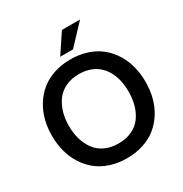

<svg xmlns="http://www.w3.org/2000/svg" viewBox="-210 -1083 1192 1253"><g transform="rotate(-30 386.0 -457.0)"><path d="M511.7 -7.1Q454.1 12.2 386.2 12.2Q318.4 12.2 260.7 -7.1Q203.1 -26.4 161.6 -60.5Q120.1 -94.7 90.8 -141.6Q61.5 -188.5 47.4 -243.7Q33.2 -298.8 33.2 -359.9Q33.2 -420.9 47.4 -476.1Q61.5 -531.2 90.8 -578.1Q120.1 -625 161.6 -659.2Q203.1 -693.4 260.7 -712.6Q318.4 -731.9 386.2 -731.9Q454.1 -731.9 511.7 -712.6Q569.3 -693.4 610.8 -659.2Q652.3 -625 681.4 -578.1Q710.4 -531.2 724.6 -476.1Q738.8 -420.9 738.8 -359.9Q738.8 -298.8 724.6 -243.7Q710.4 -188.5 681.4 -141.6Q652.3 -94.7 610.8 -60.5Q569.3 -26.4 511.7 -7.1ZM386.2 -99.1Q443.4 -99.1 487.3 -119.6Q531.2 -140.1 557.9 -176.5Q584.5 -212.9 597.7 -259Q610.8 -305.2 610.8 -359.9Q610.8 -403.3 602.8 -441.7Q594.7 -480 576.9 -513.2Q559.1 -546.4 533.2 -570.1Q507.3 -593.8 469.7 -607.4Q432.1 -621.1 386.2 -621.1Q329.6 -621.1 285.6 -600.3Q241.7 -579.6 215.1 -543.5Q188.5 -507.3 174.8 -460.9Q161.1 -414.6 161.1 -359.9Q161.1 -305.2 174.8 -258.8Q188.5 -212.4 215.1 -176.3Q241.7 -140.1 285.6 -119.6Q329.6 -99.1 386.2 -99.1ZM337.9 -779.8 435.1 -925.8H571.8L434.1 -779.8Z"/></g></svg>

Font: Aspekta 550
Style: Regular
Weight: 550
Designer: Ivo Dolenc
Version: Version 2.000